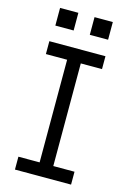

<svg xmlns="http://www.w3.org/2000/svg" viewBox="-133 -956 687 1020"><g transform="rotate(15 211.0 -446.0)"><path d="M65.9 -794.4V-891.6H166.5V-794.4ZM255.4 -794.4V-891.6H356V-794.4ZM56.6 0V-70.8H173.3V-635.3H56.6V-706.1H365.2V-635.3H248.5V-70.8H365.2V0Z"/></g></svg>

Font: Kay Pho Du Medium
Style: Regular
Weight: 500
Designer: Victor Gaultney, Khu Oo Reh
Foundry: SIL International
Version: Version 3.000